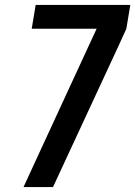

<svg xmlns="http://www.w3.org/2000/svg" viewBox="-20 -755 546 775"><path d="M75 0 145 -152 370 -639H108L124 -735H506L490 -639L459 -571L194 0Z"/></svg>

Font: Iosevka Curly
Style: Bold Italic
Weight: 700
Italic angle: -9°
Monospace: yes
Designer: Belleve Invis
Foundry: Belleve Invis
Version: Version 22.1.2; ttfautohint (v1.8.4)